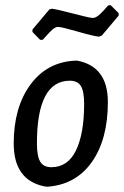

<svg xmlns="http://www.w3.org/2000/svg" viewBox="-20 -699 470 728"><path d="M400 -679 430 -649V-640L366 -564L355 -560Q334 -562 273.5 -579.5Q213 -597 200 -597Q195 -597 190 -594.5Q185 -592 179 -587Q173 -582 168.5 -577Q164 -572 155.5 -563Q147 -554 142 -548H132L103 -578V-587L167 -663L177 -666Q199 -663 259.5 -647Q320 -631 332 -631Q335 -631 337.5 -631.5Q340 -632 343.5 -634Q347 -636 349.5 -637.5Q352 -639 355.5 -642Q359 -645 361.5 -647.5Q364 -650 368.5 -654.5Q373 -659 375.5 -662Q378 -665 383 -670.5Q388 -676 391 -679ZM263 -469H273Q389 -447 389 -312Q389 -171 328.5 -85Q268 1 160 9L150 8Q32 -15 32 -155Q32 -291 94.5 -377Q157 -463 263 -469ZM245 -393Q120 -393 120 -155Q120 -107 132.5 -86Q145 -65 175 -65Q237 -65 268 -128.5Q299 -192 299 -305Q299 -353 286.5 -373Q274 -393 245 -393Z"/></svg>

Font: Alegreya Sans SC Medium
Style: Italic
Weight: 500
Italic angle: -7°
Designer: Juan Pablo del Peral
Foundry: Huerta Tipografica
Version: Version 2.007